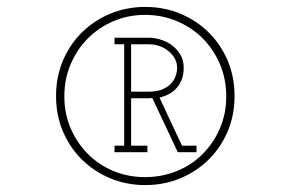

<svg xmlns="http://www.w3.org/2000/svg" viewBox="-20 -650 841 555"><path d="M399 -138Q448 -138 491 -155.5Q534 -173 565.5 -204.5Q597 -236 615.5 -278.5Q634 -321 634 -371Q634 -422 615.5 -465Q597 -508 565.5 -539.5Q534 -571 491 -589Q448 -607 399 -607Q351 -607 308.5 -589Q266 -571 234.5 -539.5Q203 -508 184.5 -465Q166 -422 166 -371Q166 -321 184.5 -278.5Q203 -236 234.5 -204.5Q266 -173 308.5 -155.5Q351 -138 399 -138ZM400 -115Q346 -115 299 -134.5Q252 -154 217 -188.5Q182 -223 162 -270Q142 -317 142 -372Q142 -428 162 -475Q182 -522 217 -556.5Q252 -591 299 -610.5Q346 -630 400 -630Q454 -630 501 -610.5Q548 -591 583 -556.5Q618 -522 638 -475Q658 -428 658 -372Q658 -317 638 -270Q618 -223 583 -188.5Q548 -154 501 -134.5Q454 -115 400 -115ZM311 -229H339V-522H311V-541H410Q425 -541 442.5 -536Q460 -531 475 -520.5Q490 -510 500.5 -493.5Q511 -477 511 -454Q511 -421 493 -398.5Q475 -376 441 -368L506 -229H548V-210H494L420 -367Q415 -366 409.5 -366Q404 -366 398 -366H359V-229H406V-210H311ZM359 -385H408Q433 -385 449 -391.5Q465 -398 474.5 -408.5Q484 -419 488 -431Q492 -443 492 -454Q492 -481 468 -501.5Q444 -522 408 -522H359Z"/></svg>

Font: Josefin Slab
Style: Regular
Weight: 400
Designer: Santiago Orozco
Foundry: Typemade
Version: Version 1.000